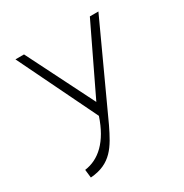

<svg xmlns="http://www.w3.org/2000/svg" viewBox="-154 -572 856 894"><g transform="rotate(-30 274.5 -125.0)"><path d="M51 -451 256 -29C217 89 152 147 75 157L80 201C193 193 231 123 275 32L497 -451H451L278 -91L97 -451Z"/></g></svg>

Font: Charger Sport
Style: HL
Weight: 100
Designer: Jasper
Foundry: Cannot Into Space Fonts
Version: Version 1.1